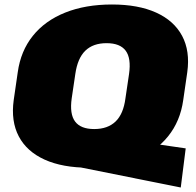

<svg xmlns="http://www.w3.org/2000/svg" viewBox="-20 -733 872 854"><path d="M280 0 358 -138 806 -73 784 101ZM376 13Q258 13 178.5 -23Q99 -59 63.5 -126.5Q28 -194 41 -288L59 -412Q72 -506 126 -573.5Q180 -641 270 -677Q360 -713 478 -713Q595 -713 674.5 -677Q754 -641 790 -573.5Q826 -506 813 -412L795 -288Q782 -194 727.5 -126.5Q673 -59 583 -23Q493 13 376 13ZM399 -159Q459 -159 494 -192.5Q529 -226 538 -296L554 -404Q564 -474 539 -507.5Q514 -541 454 -541Q394 -541 359.5 -507.5Q325 -474 315 -404L299 -296Q289 -226 314 -192.5Q339 -159 399 -159Z"/></svg>

Font: Pathway Extreme 28pt Black
Style: Italic
Weight: 900
Italic angle: -8°
Designer: Eduardo Rodriguez Tunni
Foundry: Eduardo Rodriguez Tunni
Version: Version 1.001;gftools[0.9.26]